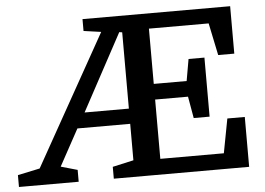

<svg xmlns="http://www.w3.org/2000/svg" viewBox="-63 -787 1181 855"><g transform="rotate(-5 527.5 -360.0)"><path d="M861 -238H790L773 -335H626V-70H910L939 -223H1017V0H412V-53L506 -74V-237H270L181 -74L255 -53V0H-12V-53L87 -74L413 -656L335 -667V-720H995V-508H923L893 -652H626V-405H773L790 -502H861ZM506 -646 493 -648 308 -305H506Z"/></g></svg>

Font: Domine SemiBold
Style: Regular
Weight: 600
Designer: Pablo Impallari, Rodrigo Fuenzalida, Brenda Gallo
Foundry: Pablo Impallari, Rodrigo Fuenzalida, Brenda Gallo
Version: Version 2.000